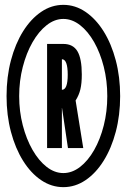

<svg xmlns="http://www.w3.org/2000/svg" viewBox="-20 -763 552 791"><path d="M241 8Q290 8 332.5 -20.8Q375 -49.5 407 -100.8Q439 -152 457 -220.2Q475 -288.5 475 -367Q475 -446 457 -514.2Q439 -582.5 407 -633.8Q375 -685 332.5 -714Q290 -743 241 -743Q192 -743 149.5 -714Q107 -685 75 -633.8Q43 -582.5 25 -514.2Q7 -446 7 -367Q7 -288.5 25 -220.2Q43 -152 75 -100.8Q107 -49.5 149.5 -20.8Q192 8 241 8ZM241 -50Q205 -50 172.2 -75.5Q139.5 -101 114 -145.5Q88.5 -190 73.8 -247Q59 -304 59 -367Q59 -430 73.8 -487.2Q88.5 -544.5 114 -589Q139.5 -633.5 172.2 -659.2Q205 -685 241 -685Q277 -685 309.8 -659.5Q342.5 -634 367.8 -589.5Q393 -545 407.5 -487.8Q422 -430.5 422 -367Q422 -303.5 407.5 -246.2Q393 -189 367.8 -144.8Q342.5 -100.5 309.8 -75.2Q277 -50 241 -50ZM174 -153H235V-318H235.5L260 -153H323L291.5 -349Q305.5 -371 311.2 -395.2Q317 -419.5 317 -456Q317 -521.5 299 -551.8Q281 -582 241 -582H174ZM235 -393V-519Q259 -519 259 -455Q259 -393 235 -393Z"/></svg>

Font: League Gothic Condensed
Style: Regular
Weight: 400
Width: 3
Designer: The League of Moveable Type
Version: Version 1.600; ttfautohint (v1.8.3)